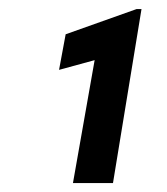

<svg xmlns="http://www.w3.org/2000/svg" viewBox="-20 -730 369 424"><path d="M292.5 -710 229.5 -325.7H141.1L189 -597.2L110.4 -575.7L125 -654.3L281.7 -710Z"/></svg>

Font: Roboto Condensed SemiBold
Style: Italic
Weight: 600
Italic angle: -12°
Designer: Christian Robertson
Foundry: Google
Version: Version 3.008; 2023